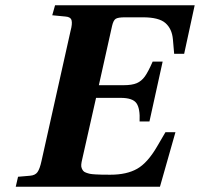

<svg xmlns="http://www.w3.org/2000/svg" viewBox="-20 -712 762 732"><path d="M40 0 48.8 -38.1 94.2 -42Q114.3 -43.5 123 -55.9Q131.8 -68.4 138.2 -98.1L249 -594.2Q256.3 -621.1 252.9 -634.3Q249.5 -647.5 230 -648.9L179.2 -653.8L189.9 -691.9H722.2L682.1 -506.8H644L639.2 -562Q635.7 -602.1 610.8 -624Q585.9 -646 524.9 -646H456.1Q429.7 -646 420.9 -640.1Q412.1 -634.3 407.2 -612.8L356.9 -387.2H451.2Q483.4 -387.2 501.5 -395Q519.5 -402.8 532.2 -420.4Q544.9 -438 562 -477.1H600.1L549.8 -249H512.2Q514.6 -298.3 500.2 -318.6Q485.8 -338.9 439.9 -338.9H346.2L293 -103Q290.5 -92.8 289.8 -84.7Q289.1 -76.7 291.5 -70.8Q293.9 -64.9 297.1 -60.8Q300.3 -56.6 308.1 -53.7Q315.9 -50.8 323 -49.3Q330.1 -47.9 344 -47.1Q357.9 -46.4 369.4 -46.1Q380.9 -45.9 400.9 -45.9Q462.9 -45.9 502.7 -68.4Q542.5 -90.8 579.1 -153.8L610.8 -208H648.9L589.8 0Z"/></svg>

Font: Linguistics Pro
Style: Bold Italic
Weight: 700
Italic angle: -12°
Designer: Stefan Peev, Context Ltd
Foundry: Stefan Peev, Context Ltd
Version: Version 001.000